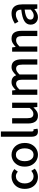

<svg xmlns="http://www.w3.org/2000/svg" viewBox="1656 -2492 851 4202"><g transform="rotate(-90 2081.0 -391.5)"><path d="M311 14Q236 14 177 -20.5Q118 -55 83 -119.5Q48 -184 48 -275Q48 -367 86 -431.5Q124 -496 186 -530Q248 -564 320 -564Q373 -564 412 -546Q451 -528 481 -501L424 -426Q402 -446 378 -457.5Q354 -469 326 -469Q280 -469 244 -444.5Q208 -420 187.5 -376.5Q167 -333 167 -275Q167 -217 187 -173.5Q207 -130 242 -106Q277 -82 322 -82Q357 -82 387 -96.5Q417 -111 442 -132L490 -55Q452 -21 405 -3.5Q358 14 311 14Z M795 14Q727 14 667.5 -20.5Q608 -55 571.5 -119.5Q535 -184 535 -275Q535 -367 571.5 -431.5Q608 -496 667.5 -530Q727 -564 795 -564Q845 -564 892 -544.5Q939 -525 975 -488Q1011 -451 1032 -397.5Q1053 -344 1053 -275Q1053 -184 1016.5 -119.5Q980 -55 921.5 -20.5Q863 14 795 14ZM795 -82Q838 -82 869.5 -106Q901 -130 918 -173.5Q935 -217 935 -275Q935 -333 918 -376.5Q901 -420 869.5 -444.5Q838 -469 795 -469Q751 -469 719.5 -444.5Q688 -420 671 -376.5Q654 -333 654 -275Q654 -217 671 -173.5Q688 -130 719.5 -106Q751 -82 795 -82Z M1303 14Q1261 14 1236 -3.5Q1211 -21 1200 -53.5Q1189 -86 1189 -130V-797H1304V-124Q1304 -101 1312.5 -91.5Q1321 -82 1331 -82Q1335 -82 1339 -82.5Q1343 -83 1351 -84L1365 3Q1355 7 1340 10.5Q1325 14 1303 14Z M1649 14Q1561 14 1520 -43Q1479 -100 1479 -204V-551H1595V-218Q1595 -148 1617 -117Q1639 -86 1687 -86Q1725 -86 1755 -105.5Q1785 -125 1819 -168V-551H1935V0H1840L1831 -83H1828Q1790 -40 1748 -13Q1706 14 1649 14Z M2107 0V-551H2201L2211 -473H2213Q2249 -511 2290.5 -537.5Q2332 -564 2384 -564Q2445 -564 2481 -537.5Q2517 -511 2535 -463Q2576 -507 2619.5 -535.5Q2663 -564 2714 -564Q2800 -564 2841.5 -507.5Q2883 -451 2883 -346V0H2767V-332Q2767 -403 2745 -433.5Q2723 -464 2676 -464Q2648 -464 2617.5 -446Q2587 -428 2552 -390V0H2437V-332Q2437 -403 2415 -433.5Q2393 -464 2345 -464Q2318 -464 2287 -446Q2256 -428 2222 -390V0Z M3050 0V-551H3144L3154 -474H3156Q3194 -511 3238 -537.5Q3282 -564 3338 -564Q3426 -564 3466.5 -507.5Q3507 -451 3507 -346V0H3392V-332Q3392 -403 3370 -433.5Q3348 -464 3299 -464Q3261 -464 3231.5 -445.5Q3202 -427 3165 -390V0Z M3804 14Q3757 14 3720.5 -6Q3684 -26 3663 -62Q3642 -98 3642 -146Q3642 -235 3720.5 -283.5Q3799 -332 3971 -351Q3970 -383 3961 -410Q3952 -437 3929.5 -453.5Q3907 -470 3866 -470Q3823 -470 3783 -453Q3743 -436 3707 -414L3664 -492Q3693 -510 3728 -526.5Q3763 -543 3803 -553.5Q3843 -564 3886 -564Q3955 -564 3999 -536.5Q4043 -509 4064.5 -457Q4086 -405 4086 -331V0H3992L3983 -63H3979Q3942 -31 3898 -8.5Q3854 14 3804 14ZM3839 -78Q3875 -78 3906 -94.5Q3937 -111 3971 -143V-277Q3890 -268 3842 -250.5Q3794 -233 3773.5 -209.5Q3753 -186 3753 -155Q3753 -114 3778 -96Q3803 -78 3839 -78Z"/></g></svg>

Font: Noto Sans KR Thin Medium
Style: Regular
Weight: 500
Version: Version 2.004-H2;hotconv 1.0.118;makeotfexe 2.5.65603